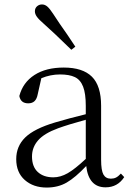

<svg xmlns="http://www.w3.org/2000/svg" viewBox="-20 -830 591 864"><path d="M177 -723Q155 -742 146 -754.5Q137 -767 137 -779Q137 -793 146.5 -801.5Q156 -810 169 -810Q182 -810 193 -800.5Q204 -791 219 -768Q246 -726 283 -674L319 -620L301 -606Q217 -688 177 -723ZM368 -83Q319 -31 280 -8.5Q241 14 190 14Q130 14 91.5 -20Q53 -54 53 -114Q53 -172 93.5 -211.5Q134 -251 228 -279Q292 -298 366 -316V-354Q366 -409 354 -440Q342 -471 317 -483Q292 -495 250 -495Q207 -495 166 -478L150 -407Q146 -385 135.5 -375Q125 -365 107 -365Q73 -365 67 -398Q83 -459 135 -492.5Q187 -526 267 -526Q352 -526 393.5 -485Q435 -444 435 -354V-111Q435 -63 445.5 -44.5Q456 -26 479 -26Q492 -26 502 -31Q512 -36 524 -49L539 -33Q509 13 455 13Q379 13 368 -83ZM242 -253Q179 -230 151.5 -198.5Q124 -167 124 -126Q124 -80 150 -56Q176 -32 220 -32Q252 -32 284.5 -50.5Q317 -69 366 -115V-291Q289 -270 242 -253Z"/></svg>

Font: GL-CurulMinamoto Light
Style: Regular
Weight: 300
Designer: Eunice (kana); Ryoko NISHIZUKA 西塚涼子 (ideographs); Frank Grießhammer (Latin, Greek & Cyrillic); Wenlong ZHANG
Foundry: Gutenberg Labo; Adobe
Version: Version 1.002